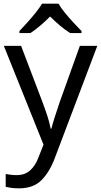

<svg xmlns="http://www.w3.org/2000/svg" viewBox="-20 -786 550 1046"><path d="M1 -536H95L211 -231Q226 -191 238 -154.5Q250 -118 256 -85H260Q266 -110 279 -150.5Q292 -191 306 -232L415 -536H510L279 74Q251 150 206.5 195Q162 240 84 240Q60 240 42 237.5Q24 235 11 232V162Q22 164 37.5 166Q53 168 70 168Q116 168 144.5 142Q173 116 189 73L217 2ZM299 -766Q311 -744 333.5 -716.5Q356 -689 380.5 -662.5Q405 -636 424 -617V-606H362Q336 -622 308 -645.5Q280 -669 253 -696Q226 -669 199 -646Q172 -623 146 -606H86V-617Q105 -637 128.5 -663Q152 -689 174 -716.5Q196 -744 209 -766Z"/></svg>

Font: Noto Sans Grantha
Style: Regular
Weight: 400
Designer: Monotype Design Team
Foundry: Monotype Imaging Inc.
Version: Version 2.003; ttfautohint (v1.8.4.7-5d5b)